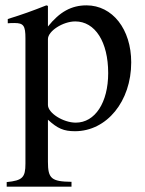

<svg xmlns="http://www.w3.org/2000/svg" viewBox="-20 -480 540 717"><path d="M159 -334C159 -364 215 -400 261 -400C335 -400 384 -324 384 -207C384 -97 335 -22 263 -22C216 -22 159 -58 159 -88ZM159 -458 153 -460C100 -439 64 -426 9 -409V-393C18 -394 25 -394 34 -394C68 -394 75 -384 75 -337V131C75 183 64 194 5 200V217H247V199C172 198 159 187 159 124V-33C195 0 218 10 260 10C379 10 470 -102 470 -247C470 -371 400 -460 303 -460C247 -460 203 -436 159 -381Z"/></svg>

Font: XITS Math
Style: Regular
Weight: 400
Designer: MicroPress Inc., with final additions and corrections provided by Coen Hoffman, Elsevier (retired)
Version: Version 1.302